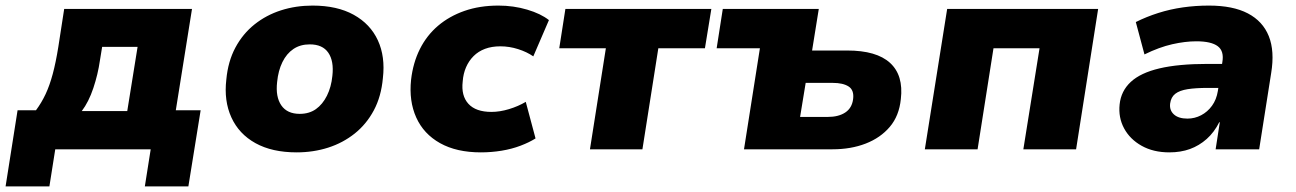

<svg xmlns="http://www.w3.org/2000/svg" viewBox="-41 -535 4643 688"><path d="M-21 133 22 -140H88Q108 -167 122.5 -198Q137 -229 148 -270Q159 -311 168 -367L189 -503H647L589 -140H678L634 133H478L499 0H157L136 133ZM252 -137H415L452 -367H325L317 -318Q310 -269 293.5 -219.5Q277 -170 252 -137Z M1022 11Q934 11 874.5 -22Q815 -55 788 -114.5Q761 -174 770 -250Q776 -315 802.5 -364.5Q829 -414 871 -447.5Q913 -481 966 -498Q1019 -515 1079 -515Q1167 -515 1226.5 -482Q1286 -449 1313 -390.5Q1340 -332 1331 -255Q1325 -189 1298.5 -139.5Q1272 -90 1230 -56.5Q1188 -23 1135 -6Q1082 11 1022 11ZM1033 -127Q1067 -127 1091 -144Q1115 -161 1130.5 -192Q1146 -223 1150 -263Q1156 -316 1135.5 -346Q1115 -376 1069 -376Q1035 -376 1010.5 -359.5Q986 -343 971 -312.5Q956 -282 952 -241Q946 -188 967 -157.5Q988 -127 1033 -127Z M1682 11Q1595 11 1536 -22Q1477 -55 1450.5 -114Q1424 -173 1432 -249Q1439 -310 1463.5 -359Q1488 -408 1528.5 -442.5Q1569 -477 1623.5 -496Q1678 -515 1745 -515Q1799 -515 1848 -500.5Q1897 -486 1926 -463L1870 -333Q1847 -349 1815.5 -359Q1784 -369 1752 -369Q1721 -369 1697 -360Q1673 -351 1656 -334Q1639 -317 1629 -294Q1619 -271 1617 -243Q1611 -192 1637.5 -163Q1664 -134 1720 -134Q1750 -134 1783 -144Q1816 -154 1843 -170L1878 -39Q1856 -25 1824.5 -13Q1793 -1 1756.5 5Q1720 11 1682 11Z M2073 0 2130 -362H1963L1985 -503H2508L2485 -362H2318L2261 0Z M2625 0 2682 -362H2527L2549 -503H2893L2869 -354H2995Q3100 -354 3148.5 -309.5Q3197 -265 3187 -180Q3181 -120 3147.5 -80.5Q3114 -41 3061 -20.5Q3008 0 2942 0ZM2826 -116H2925Q2964 -116 2988 -132Q3012 -148 3016 -180Q3020 -212 3000 -225Q2980 -238 2943 -238H2846Z M3273 0 3353 -503H3894L3815 0H3626L3684 -362H3519L3462 0Z M4149 11Q4092 11 4050 -12.5Q4008 -36 3987 -75Q3966 -114 3971 -161Q3976 -209 4011 -241.5Q4046 -274 4114 -290Q4182 -306 4286 -306H4358L4345 -220H4287Q4244 -220 4215 -215.5Q4186 -211 4170.5 -199Q4155 -187 4152 -164Q4149 -140 4165.5 -125Q4182 -110 4214 -110Q4240 -110 4263 -122Q4286 -134 4302 -156Q4318 -178 4323 -209L4339 -312Q4346 -352 4322.5 -369.5Q4299 -387 4246 -387Q4206 -387 4159.5 -376.5Q4113 -366 4060 -340L4029 -456Q4067 -475 4109.5 -488.5Q4152 -502 4197.5 -508.5Q4243 -515 4291 -515Q4377 -515 4430.5 -487Q4484 -459 4505.5 -405.5Q4527 -352 4514 -273L4471 0H4315L4330 -97H4328Q4310 -61 4283 -37Q4256 -13 4223 -1Q4190 11 4149 11Z"/></svg>

Font: Nunito Sans 8pt Black
Style: Italic
Weight: 900
Italic angle: -9°
Version: Version 3.101;gftools[0.9.27]